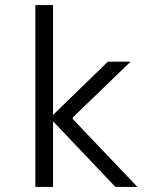

<svg xmlns="http://www.w3.org/2000/svg" viewBox="-20 -740 640 760"><path d="M120 0V-720H190V-285L407 -496H497L268 -275V-269L524 0H437L190 -260V0Z"/></svg>

Font: DM Mono Light
Style: Regular
Weight: 300
Designer: Colophon Foundry
Foundry: Colophon Foundry
Version: Version 1.000; ttfautohint (v1.8.2.53-6de2)